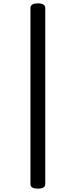

<svg xmlns="http://www.w3.org/2000/svg" viewBox="-20 -1044 449 1141"><path d="M205 77Q161 77 161 50V-996Q161 -1024 205 -1024Q249 -1024 249 -996V50Q249 77 205 77Z"/></svg>

Font: Playwrite HU
Style: Regular
Weight: 400
Designer: Veronika Burian, José Scaglione
Foundry: TypeTogether
Version: Version 1.002